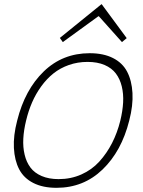

<svg xmlns="http://www.w3.org/2000/svg" viewBox="-20 -897 690 927"><path d="M561 -314.9Q572.3 -361.8 574.5 -402.8Q576.7 -443.8 567.9 -480Q559.1 -516.1 539.3 -542.2Q519.5 -568.4 484.9 -583.3Q450.2 -598.1 402.8 -598.1Q355 -598.1 312.7 -583.3Q270.5 -568.4 238 -542.5Q205.6 -516.6 179.2 -480.2Q152.8 -443.8 135 -402.8Q117.2 -361.8 106 -314.9Q94.7 -268.6 92.5 -227.5Q90.3 -186.5 98.9 -150.4Q107.4 -114.3 127 -88.1Q146.5 -62 181.2 -47.1Q215.8 -32.2 263.2 -32.2Q322.3 -32.2 372.8 -54.7Q423.3 -77.1 459.5 -116.9Q495.6 -156.7 521 -206.3Q546.4 -255.9 561 -314.9ZM604 -314.9Q566.9 -167 475.1 -78.6Q383.3 9.8 252.9 9.8Q186.5 9.8 140.6 -13.7Q94.7 -37.1 72.5 -79.8Q50.3 -122.6 47.1 -182.4Q43.9 -242.2 63 -314.9Q100.1 -463.9 191.2 -552Q282.2 -640.1 413.1 -640.1Q479.5 -640.1 525.6 -616.7Q571.8 -593.3 594 -550.5Q616.2 -507.8 619.6 -448Q623 -388.2 604 -314.9ZM472.2 -875 591.8 -712.9 568.8 -693.8 457 -818.8 454.1 -817.9 283.2 -693.8 269 -713.9 470.2 -877Z"/></svg>

Font: Sinkin Sans 200 X Light Italic
Style: Regular
Weight: 200
Italic angle: -112°
Designer: Keith Bates
Foundry: K-Type
Version: Sinkin Sans (version 1.0)  by Keith Bates   •   © 2014   www